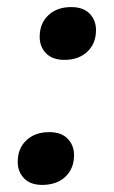

<svg xmlns="http://www.w3.org/2000/svg" viewBox="-20 -514 321 542"><path d="M162 -345Q128 -345 110 -363.5Q92 -382 92 -410Q92 -448 116.5 -471Q141 -494 181 -494Q215 -494 233 -475.5Q251 -457 251 -429Q251 -391 226.5 -368Q202 -345 162 -345ZM99 8Q66 8 48 -10.5Q30 -29 30 -57Q30 -95 54.5 -118Q79 -141 119 -141Q153 -141 171 -122.5Q189 -104 189 -76Q189 -38 164.5 -15Q140 8 99 8Z"/></svg>

Font: Gantari
Style: Bold Italic
Weight: 700
Italic angle: -10°
Designer: Anugrah Pasau
Foundry: Lafontype
Version: Version 1.000; ttfautohint (v1.8.4.7-5d5b)